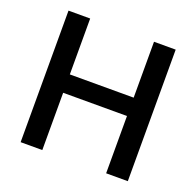

<svg xmlns="http://www.w3.org/2000/svg" viewBox="-125 -845 1000 978"><g transform="rotate(20 375.0 -356.5)"><path d="M84.5 0V-713H202V-410H548V-713H665.5V0H548V-310.5H202V0Z"/></g></svg>

Font: Commissioner Medium
Style: Regular
Weight: 500
Designer: Kostas Bartsokas
Foundry: Kostas Bartsokas
Version: Version 1.000; ttfautohint (v1.8.3)